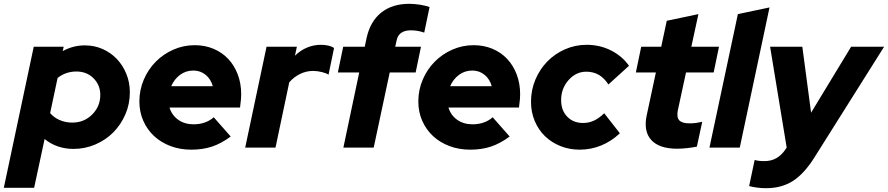

<svg xmlns="http://www.w3.org/2000/svg" viewBox="-72 -774 4657 1007"><path d="M-52 211 105 -529H262L257 -506Q284 -521 313 -528.5Q342 -536 373 -536Q423 -536 466 -517Q509 -498 540.5 -465Q572 -432 590.5 -387Q609 -342 609 -290Q609 -228 585.5 -174Q562 -120 522.5 -80Q483 -40 428.5 -16.5Q374 7 313 7Q269 7 230.5 -6.5Q192 -20 162 -45L107 211ZM329 -399Q301 -399 276 -390.5Q251 -382 230 -365L191 -181Q210 -158 240.5 -144.5Q271 -131 307 -131Q369 -131 411.5 -173.5Q454 -216 454 -276Q454 -328 418.5 -363.5Q383 -399 329 -399Z M1138 -58Q1088 -21 1039.5 -5Q991 11 931 11Q872 11 822 -8Q772 -27 736 -60.5Q700 -94 679.5 -140.5Q659 -187 659 -242Q659 -302 682 -356Q705 -410 744.5 -450Q784 -490 837 -513.5Q890 -537 949 -537Q1003 -537 1048 -518Q1093 -499 1125 -465Q1157 -431 1175 -383.5Q1193 -336 1193 -280Q1193 -269 1192 -255Q1191 -241 1187 -210H817Q829 -170 862.5 -146Q896 -122 944 -122Q975 -122 1002 -131.5Q1029 -141 1049 -159ZM942 -404Q903 -404 872.5 -381.5Q842 -359 826 -322H1044Q1034 -359 1006.5 -381.5Q979 -404 942 -404Z M1214 0 1326 -529H1485L1475 -482Q1504 -510 1538.5 -524.5Q1573 -539 1611 -539Q1633 -539 1651.5 -534.5Q1670 -530 1680 -522L1651 -382Q1641 -390 1616.5 -396Q1592 -402 1570 -402Q1534 -402 1501.5 -386Q1469 -370 1445 -342L1373 0Z M1728 -529H1841L1851 -576Q1870 -662 1927.5 -708Q1985 -754 2075 -754Q2102 -754 2132.5 -749Q2163 -744 2181 -737L2153 -603Q2136 -609 2118.5 -612Q2101 -615 2083 -615Q2051 -615 2032 -601.5Q2013 -588 2008 -561L2001 -529H2136L2108 -394H1972L1888 0H1729L1812 -394H1700Z M2601 -58Q2551 -21 2502.5 -5Q2454 11 2394 11Q2335 11 2285 -8Q2235 -27 2199 -60.5Q2163 -94 2142.5 -140.5Q2122 -187 2122 -242Q2122 -302 2145 -356Q2168 -410 2207.5 -450Q2247 -490 2300 -513.5Q2353 -537 2412 -537Q2466 -537 2511 -518Q2556 -499 2588 -465Q2620 -431 2638 -383.5Q2656 -336 2656 -280Q2656 -269 2655 -255Q2654 -241 2650 -210H2280Q2292 -170 2325.5 -146Q2359 -122 2407 -122Q2438 -122 2465 -131.5Q2492 -141 2512 -159ZM2405 -404Q2366 -404 2335.5 -381.5Q2305 -359 2289 -322H2507Q2497 -359 2469.5 -381.5Q2442 -404 2405 -404Z M2986 -129Q3017 -129 3043.5 -141.5Q3070 -154 3097 -180L3179 -75Q3135 -33 3081 -11Q3027 11 2969 11Q2914 11 2867 -8Q2820 -27 2786 -60Q2752 -93 2732.5 -139.5Q2713 -186 2713 -240Q2713 -302 2736 -356.5Q2759 -411 2798.5 -451.5Q2838 -492 2891.5 -515.5Q2945 -539 3005 -539Q3074 -539 3132.5 -509.5Q3191 -480 3227 -429L3119 -331Q3097 -365 3068.5 -381.5Q3040 -398 3003 -398Q2949 -398 2910 -354Q2871 -310 2871 -249Q2871 -195 2903 -162Q2935 -129 2986 -129Z M3320 -170 3368 -394H3263L3291 -529H3396L3425 -665L3591 -700L3554 -529H3699L3671 -394H3526L3483 -195Q3476 -159 3490.5 -143Q3505 -127 3545 -127Q3562 -127 3577.5 -129Q3593 -131 3611 -135L3583 -5Q3564 -1 3534.5 2.5Q3505 6 3480 6Q3385 6 3343.5 -40Q3302 -86 3320 -170Z M3964 -735 3808 0H3649L3798 -700Z M4048 9 4054 0 3967 -529H4136L4182 -183L4392 -529H4565L4198 54Q4145 138 4086 175.5Q4027 213 3946 213Q3921 213 3899 210Q3877 207 3857 202L3886 65Q3896 68 3908.5 69.5Q3921 71 3937 71Q3973 71 4000 55.5Q4027 40 4048 9Z"/></svg>

Font: Red Hat Display Black
Style: Italic
Weight: 900
Italic angle: -12°
Designer: Pentagram / MCKL
Foundry: Pentagram / MCKL
Version: Version 1.003; Red Hat Display Black Italic